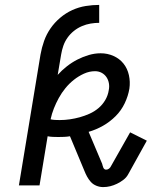

<svg xmlns="http://www.w3.org/2000/svg" viewBox="-20 -755 640 782"><path d="M400 7Q386 7 372.5 1.5Q359 -4 350 -14Q341 -24 334.5 -36Q328 -48 323 -61L265 -200Q253 -198 241 -197.5Q229 -197 217 -197Q206 -197 195 -197.5Q184 -198 174 -200L141 0H57L145 -533Q150 -561 159.5 -588Q169 -615 185.5 -639Q202 -663 225 -682.5Q248 -702 274.5 -714Q301 -726 329 -730.5Q357 -735 384 -735V-662Q367 -662 349 -659Q331 -656 313.5 -648.5Q296 -641 281 -629Q266 -617 255 -601.5Q244 -586 238 -568.5Q232 -551 229 -533L215 -450Q232 -469 252.5 -485Q273 -501 295.5 -512.5Q318 -524 342 -531Q366 -538 390 -538Q418 -538 442.5 -527Q467 -516 483 -496Q499 -476 505 -449Q511 -422 507 -394Q502 -364 488 -334.5Q474 -305 451 -282Q428 -259 400 -243Q372 -227 341 -218L396 -88Q397 -84 398 -80.5Q399 -77 400.5 -73Q402 -69 405 -66.5Q408 -64 412 -64Q419 -64 424.5 -68.5Q430 -73 433 -80L510 -216L578 -182L502 -45Q495 -32 482.5 -22.5Q470 -13 456.5 -6.5Q443 0 429 3.5Q415 7 400 7ZM223 -266Q244 -266 264.5 -269Q285 -272 305 -277.5Q325 -283 345 -292Q365 -301 381.5 -315Q398 -329 409 -348Q420 -367 423 -388Q426 -402 423.5 -416Q421 -430 413.5 -441Q406 -452 394 -458.5Q382 -465 367 -465Q344 -465 322 -455Q300 -445 281 -430Q262 -415 246.5 -396Q231 -377 219.5 -356Q208 -335 199.5 -313.5Q191 -292 186 -269Q195 -267 204.5 -266.5Q214 -266 223 -266Z"/></svg>

Font: Iosevka Slab Extended
Style: Italic
Weight: 400
Width: 7
Italic angle: -9°
Monospace: yes
Designer: Belleve Invis
Foundry: Belleve Invis
Version: Version 11.1.0; ttfautohint (v1.8.3)